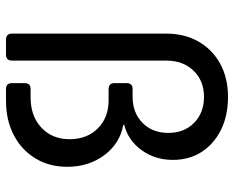

<svg xmlns="http://www.w3.org/2000/svg" viewBox="-90 -690 780 640"><g transform="rotate(90 300.0 -370.0)"><path d="M112 0Q92 0 92 -20V-534Q92 -595 118.5 -641.5Q145 -688 192.5 -714Q240 -740 303 -740Q366 -740 413 -716.5Q460 -693 486.5 -652Q513 -611 513 -556Q513 -497 480.5 -452Q448 -407 396 -394V-391Q458 -380 497 -328Q536 -276 536 -204Q536 -144 508 -98Q480 -52 430.5 -26Q381 0 315 0H277Q257 0 257 -20V-62Q257 -82 277 -82H305Q367 -82 405.5 -118Q444 -154 444 -212Q444 -270 408 -306Q372 -342 314 -342H277Q257 -342 257 -362V-402Q257 -422 277 -422H303Q356 -422 389.5 -455Q423 -488 423 -541Q423 -594 389.5 -627Q356 -660 303 -660Q249 -660 215.5 -625Q182 -590 182 -534V-20Q182 0 162 0Z"/></g></svg>

Font: Pitagon Sans Mono
Style: Regular
Weight: 400
Monospace: yes
Designer: Travis Tran
Foundry: Pitagon
Version: Version 1.001;gftools[0.9.26]